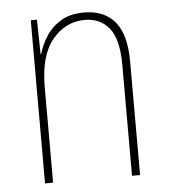

<svg xmlns="http://www.w3.org/2000/svg" viewBox="-44 -578 546 618"><g transform="rotate(-5 229.0 -268.5)"><path d="M250 -537Q314 -537 349 -496Q384 -455 384 -366V0H358V-359Q358 -441 329 -477Q300 -513 250 -513Q188 -513 145.5 -462Q103 -411 103 -308V0H77V-527H97L99 -416H101Q109 -445 127 -473Q145 -501 175 -519Q205 -537 250 -537Z"/></g></svg>

Font: Noto Sans Myanmar Condensed Thin
Style: Regular
Weight: 100
Width: 3
Designer: Monotype Design Team
Foundry: Monotype Imaging Inc.
Version: Version 2.107; ttfautohint (v1.8.4.7-5d5b)